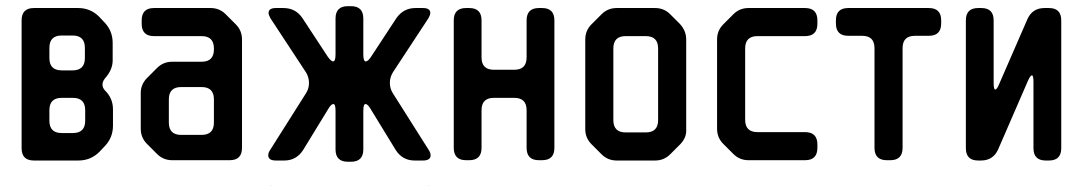

<svg xmlns="http://www.w3.org/2000/svg" viewBox="-20 -511 3508 622"><path d="M90 9H234Q274 9 302 -19L318 -36Q346 -64 346 -104V-157Q346 -192 321 -217Q312 -226 312 -237Q312 -247 320 -257Q345 -285 345 -315V-372Q345 -412 317 -440L301 -457Q273 -485 233 -485H90Q50 -485 50 -445V-31Q50 9 90 9ZM140 -323V-356Q140 -396 180 -396H215Q255 -396 255 -356V-323Q255 -283 215 -283H180Q140 -283 140 -323ZM140 -120V-154Q140 -194 180 -194H216Q256 -194 256 -154V-120Q256 -80 216 -80H180Q140 -80 140 -120Z M489 -12Q509 8 538 8H724Q764 8 764 -32V-383Q764 -412 744 -432L711 -465Q691 -485 662 -485H479Q439 -485 439 -445V-434Q439 -394 479 -394H633Q673 -394 673 -354V-351Q673 -311 633 -311H538Q509 -311 489 -291L457 -259Q436 -238 436 -210V-94Q436 -65 456 -45ZM527 -114V-189Q527 -229 567 -229H633Q673 -229 673 -189V-114Q673 -74 633 -74H567Q527 -74 527 -114Z M849 -8Q849 9 874 9H901Q940 9 962 -25L1044 -159Q1053 -174 1060 -174Q1067 -174 1067 -152V-27Q1067 13 1107 13H1117Q1157 13 1157 -27V-152Q1157 -174 1164 -174Q1171 -174 1180 -159L1262 -25Q1284 9 1323 9H1350Q1375 9 1375 -8Q1375 -16 1369 -25L1252 -210Q1243 -225 1243 -242Q1243 -261 1253 -277L1368 -452Q1374 -463 1374 -469Q1374 -485 1350 -485H1326Q1287 -485 1264 -452L1182 -327Q1172 -312 1165 -312Q1157 -312 1157 -335V-451Q1157 -491 1117 -491H1107Q1067 -491 1067 -451V-335Q1067 -312 1059 -312Q1053 -312 1042 -327L960 -452Q938 -485 898 -485H874Q850 -485 850 -469Q850 -463 856 -452L971 -277Q981 -261 981 -242Q981 -225 972 -210L855 -25Q849 -16 849 -8ZM1369 91V89H1368ZM855 91 856 89H855Z M1450 -32Q1450 8 1490 8H1500Q1540 8 1540 -32V-154Q1540 -194 1580 -194H1646Q1686 -194 1686 -154V-32Q1686 8 1726 8H1736Q1776 8 1776 -32V-445Q1776 -485 1736 -485H1726Q1686 -485 1686 -445V-325Q1686 -285 1646 -285H1580Q1540 -285 1540 -325V-445Q1540 -485 1500 -485H1490Q1450 -485 1450 -445Z M1929 -11Q1949 9 1978 9H2102Q2131 9 2151 -11L2183 -43Q2205 -65 2203 -93V-383Q2203 -411 2183 -433L2151 -465Q2131 -485 2102 -485H1978Q1949 -485 1929 -465L1896 -432Q1876 -412 1876 -383V-93Q1876 -64 1896 -44ZM1967 -122V-354Q1967 -394 2007 -394H2072Q2112 -394 2112 -354V-122Q2112 -82 2072 -82H2007Q1967 -82 1967 -122Z M2356 -12Q2376 8 2405 8H2588Q2628 8 2628 -32V-43Q2628 -83 2588 -83H2434Q2394 -83 2394 -123V-354Q2394 -394 2434 -394H2588Q2628 -394 2628 -434V-445Q2628 -485 2588 -485H2405Q2376 -485 2356 -465L2323 -432Q2303 -412 2303 -383V-94Q2303 -65 2323 -45Z M2813 -32Q2813 8 2853 8H2864Q2904 8 2904 -32V-355Q2904 -395 2944 -395H2989Q3029 -395 3029 -435V-445Q3029 -485 2989 -485H2728Q2688 -485 2688 -445V-435Q2688 -395 2728 -395H2773Q2813 -395 2813 -355Z M3149 9H3158Q3198 9 3214 -28L3310 -249Q3318 -267 3323 -267Q3328 -267 3328 -245V-31Q3328 9 3368 9H3378Q3418 9 3418 -31V-445Q3418 -485 3378 -485H3364Q3324 -485 3308 -448L3217 -239Q3210 -221 3204 -221Q3199 -221 3199 -243V-445Q3199 -485 3159 -485H3149Q3109 -485 3109 -445V-31Q3109 9 3149 9Z"/></svg>

Font: WDXL Lubrifont JP N
Style: Regular
Weight: 400
Designer: [WDXL Lubrifont] Copyright 2020-2022 (c) NightFurySL2001, Skr-ZERO; [ZCOOL QingKe HuangYou] Copyright 2018-2022 (c) The 
Version: Version 2.001;hotconv 1.1.1;makeotfexe 2.6.0